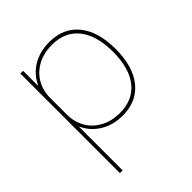

<svg xmlns="http://www.w3.org/2000/svg" viewBox="-204 -658 996 996"><g transform="rotate(-45 294.5 -160.0)"><path d="M320 -530Q424 -530 481.5 -459Q539 -388 539 -260Q539 -133 481.5 -61.5Q424 10 320 10Q252 10 199.5 -21.5Q147 -53 121 -108H119V210H99V-520H119V-412H121Q147 -468 199.5 -499Q252 -530 320 -530ZM320 -510Q261 -510 215.5 -486Q170 -462 144.5 -419Q119 -376 119 -320V-200Q119 -144 144.5 -101Q170 -58 215.5 -34Q261 -10 320 -10Q415 -10 467 -75Q519 -140 519 -260Q519 -380 467 -445Q415 -510 320 -510Z"/></g></svg>

Font: M PLUS 1 Thin
Style: Regular
Weight: 100
Designer: Coji Morishita
Foundry: UNDERFOREST DESIGN
Version: Version 1.001